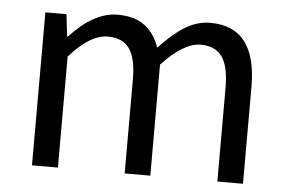

<svg xmlns="http://www.w3.org/2000/svg" viewBox="-44 -618 1014 679"><g transform="rotate(5 463.0 -278.5)"><path d="M92 -543H167L176 -464H178Q264 -557 347 -557Q407 -557 443 -530.5Q479 -504 497 -453Q544 -504 587 -530.5Q630 -557 677 -557Q841 -557 841 -344V0H750V-332Q750 -409 725.5 -443Q701 -477 649 -477Q589 -477 512 -394V0H421V-332Q421 -409 396.5 -443Q372 -477 320 -477Q257 -477 184 -394V0H92Z"/></g></svg>

Font: Merged Yaku Han JP
Style: Regular
Weight: 400
Designer: Ryoko NISHIZUKA 西塚涼子 (kana, bopomofo & ideographs); Paul D. Hunt (Latin, Greek & Cyrillic); Sandoll Communications 산돌커뮤니
Foundry: Adobe
Version: Version 2.004